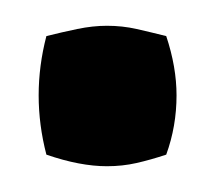

<svg xmlns="http://www.w3.org/2000/svg" viewBox="-20 -410 166 149"><path d="M63 -390Q75 -390 86 -387.5Q97 -385 109 -382Q113 -370 115 -358.5Q117 -347 117 -336Q117 -324 115 -312.5Q113 -301 109 -290Q97 -286 86 -283.5Q75 -281 63 -281Q42 -281 16 -290Q10 -313 10 -336Q10 -359 16 -382Q28 -385 40 -387.5Q52 -390 63 -390Z"/></svg>

Font: Ruwudu Medium
Style: Regular
Weight: 500
Designer: Becca Hirsbrunner Spalinger
Foundry: SIL International
Version: Version 3.000